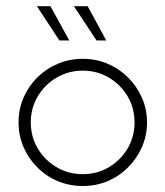

<svg xmlns="http://www.w3.org/2000/svg" viewBox="-20 -603 543 631"><path d="M252.1 8.3Q208.3 8.3 170.1 -7.6Q131.9 -23.6 102.8 -52.8Q73.6 -81.9 57.3 -119.8Q41 -157.6 41 -200.7Q41 -244.4 57.3 -281.9Q73.6 -319.4 102.4 -348.3Q131.2 -377.1 169.8 -393.4Q208.3 -409.7 252.1 -409.7Q295.8 -409.7 334 -393.4Q372.2 -377.1 401 -348.3Q429.9 -319.4 446.5 -281.6Q463.2 -243.8 463.2 -200.7Q463.2 -157.6 446.5 -119.8Q429.9 -81.9 400.7 -52.8Q371.5 -23.6 333.7 -7.6Q295.8 8.3 252.1 8.3ZM252.1 -30.6Q299.3 -30.6 337.8 -53.5Q376.4 -76.4 399.3 -114.9Q422.2 -153.5 422.2 -200.7Q422.2 -247.9 399.3 -286.5Q376.4 -325 337.8 -347.9Q299.3 -370.8 252.1 -370.8Q204.9 -370.8 166 -347.9Q127.1 -325 104.2 -286.5Q81.2 -247.9 81.2 -200.7Q81.2 -153.5 104.2 -114.9Q127.1 -76.4 166 -53.5Q204.9 -30.6 252.1 -30.6ZM297.2 -470.1 222.9 -582.6H268.1L329.2 -470.1ZM175 -470.1 101.4 -582.6H145.8L207.6 -470.1Z"/></svg>

Font: Afacad Flux ExtraLight
Style: Regular
Weight: 250
Designer: Kristian Moeller
Foundry: Dicotype
Version: Version 1.100